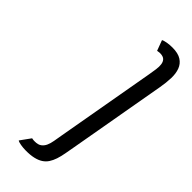

<svg xmlns="http://www.w3.org/2000/svg" viewBox="-318 -844 1098 1098"><g transform="rotate(45 231.5 -295.0)"><path d="M350 0Q344 33.5 338.8 62.2Q333.5 91 325.8 114.5Q318 138 306.2 156Q294.5 174 276 186Q257.5 198 230.5 204.2Q203.5 210.5 165.5 210Q155.5 210 145.5 209Q135.5 208 126.5 206.5Q117.5 205 110 202.8Q102.5 200.5 98.5 197.5L144 134.5L151 136Q154 136.5 158.5 136.8Q163 137 168.5 137Q194 137 208.5 126.2Q223 115.5 231 97.8Q239 80 243 56.5Q247 33 251.5 7L358 -597Q362.5 -623 365.8 -646.2Q369 -669.5 366.5 -687Q364 -704.5 353.8 -715.2Q343.5 -726 321 -727Q315.5 -727.5 311 -726.8Q306.5 -726 302.5 -725.5L295.5 -724.5L272 -787.5Q277 -790.5 285.2 -792.8Q293.5 -795 303.2 -796.8Q313 -798.5 323.5 -799.2Q334 -800 344 -800Q390.5 -800 416.5 -783.2Q442.5 -766.5 453.2 -737.8Q464 -709 462.8 -670.8Q461.5 -632.5 454 -590Z"/></g></svg>

Font: B612
Style: Italic
Weight: 400
Italic angle: -10°
Designer: Nicolas Chauveau, Thomas Paillot, Jonathan Favre-Lamarine, Jean-Luc Vinot
Foundry: AIRBUS
Version: Version 1.008